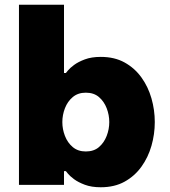

<svg xmlns="http://www.w3.org/2000/svg" viewBox="-20 -780 718 810"><path d="M405 10Q366 10 338 -0.5Q310 -11 292.5 -24Q275 -37 266.5 -47.5Q258 -58 258 -58H250V0H60V-760H250V-472H258Q258 -472 266.5 -482.5Q275 -493 292.5 -506Q310 -519 338 -529.5Q366 -540 405 -540Q463 -540 505.5 -516.5Q548 -493 576.5 -453.5Q605 -414 619 -365Q633 -316 633 -265Q633 -214 619 -165Q605 -116 576.5 -76.5Q548 -37 505.5 -13.5Q463 10 405 10ZM342 -141Q376 -141 397.5 -159.5Q419 -178 430 -206.5Q441 -235 441 -265Q441 -295 430 -323.5Q419 -352 397.5 -370.5Q376 -389 342 -389Q309 -389 287 -370.5Q265 -352 254 -323.5Q243 -295 243 -265Q243 -235 254 -206.5Q265 -178 287 -159.5Q309 -141 342 -141Z"/></svg>

Font: Be Vietnam Pro Black
Style: Regular
Weight: 900
Designer: Lam Bao, Tony Le, Vietanh Nguyen
Foundry: Yellow Type Foundry
Version: Version 1.002; ttfautohint (v1.8.3)